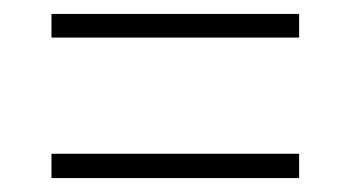

<svg xmlns="http://www.w3.org/2000/svg" viewBox="-20 -495 505 276"><path d="M54 -441H410V-475H54ZM54 -239H410V-274H54Z"/></svg>

Font: Noto Serif Devanagari Condensed ExtraLight
Style: Regular
Weight: 200
Width: 3
Designer: Universal Thirst, Indian Type Foundry and the Monotype Design Team
Foundry: Monotype Imaging Inc.
Version: Version 2.004